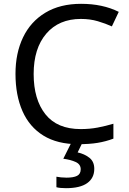

<svg xmlns="http://www.w3.org/2000/svg" viewBox="-20 -744 672 1004"><path d="M403 -645Q288 -645 222 -568Q156 -491 156 -357Q156 -224 217.5 -146.5Q279 -69 402 -69Q449 -69 491 -77Q533 -85 573 -97V-19Q533 -4 490.5 3Q448 10 389 10Q280 10 207 -35Q134 -80 97.5 -163Q61 -246 61 -358Q61 -466 100.5 -548.5Q140 -631 217 -677.5Q294 -724 404 -724Q517 -724 601 -682L565 -606Q532 -621 491.5 -633Q451 -645 403 -645ZM473 139Q473 187 436 213.5Q399 240 325 240Q293 240 275 235V180Q284 182 299 183.5Q314 185 328 185Q364 185 383 175.5Q402 166 402 141Q402 115 375.5 103Q349 91 311 86L354 0H412L386 53Q422 61 447.5 81Q473 101 473 139Z"/></svg>

Font: Noto Music
Style: Regular
Weight: 400
Designer: Monotype Design Team, Benjamin Yang
Foundry: Monotype Imaging Inc.
Version: Version 2.002; ttfautohint (v1.8.4.7-5d5b)